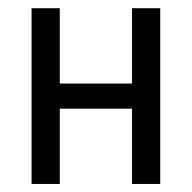

<svg xmlns="http://www.w3.org/2000/svg" viewBox="-20 -458 478 478"><path d="M308.6 0V-187.5H128.9V0H58.6V-437.5H128.9V-250H308.6V-437.5H378.9V0Z"/></svg>

Font: Sudo Variable
Style: Regular
Weight: 400
Monospace: yes
Designer: Jens Kutilek
Foundry: Jens Kutilek
Version: Version 0.040